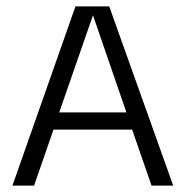

<svg xmlns="http://www.w3.org/2000/svg" viewBox="-20 -583 581 603"><path d="M87 0 148 -176H395L456 0H524L323 -563H217L19 0ZM166 -230 272 -535 377 -230Z"/></svg>

Font: OSH Darker Grotesque Medium
Style: Regular
Weight: 500
Designer: Gabriel Lam
Foundry: TypeRant
Version: Version 1.000;Glyphs 3.1.1 (3148)